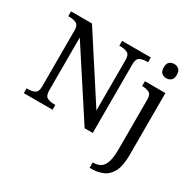

<svg xmlns="http://www.w3.org/2000/svg" viewBox="-206 -986 1475 1452"><g transform="rotate(30 531.5 -260.0)"><path d="M38 0V-42H51Q85 -42 109 -54.5Q133 -67 133 -114V-604Q133 -648 108.5 -660Q84 -672 51 -672H38V-714H221L579 -161V-604Q579 -648 554.5 -660Q530 -672 497 -672H484V-714H735V-672H722Q688 -672 664 -659.5Q640 -647 640 -600V0H569L194 -576V-114Q194 -67 218 -54.5Q242 -42 276 -42H289V0ZM914 -636Q890 -636 873.5 -650Q857 -664 857 -698Q857 -733 873.5 -746.5Q890 -760 914 -760Q937 -760 954 -746.5Q971 -733 971 -698Q971 -664 954 -650Q937 -636 914 -636ZM751 240V193H758Q794 193 819.5 176.5Q845 160 858 119.5Q871 79 871 9V-426Q871 -470 846.5 -482Q822 -494 789 -494H786V-536H965V8Q965 97 939.5 148Q914 199 869.5 219.5Q825 240 767 240Z"/></g></svg>

Font: NotoSerif-Regular
Style: Regular
Weight: 400
Designer: Monotype Design Team
Foundry: Monotype Imaging Inc.
Version: Version 2.007; ttfautohint (v1.8) -l 8 -r 50 -G 200 -x 14 -D